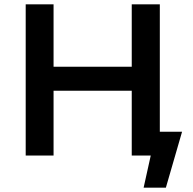

<svg xmlns="http://www.w3.org/2000/svg" viewBox="-20 -720 892 889"><path d="M823 -110 748 149H645L678 0H590V-300H228V0H99V-700H228V-411H590V-700H720V-110Z"/></svg>

Font: mBank SemiBold
Style: Regular
Weight: 600
Designer: Julieta Ulanovsky
Foundry: Julieta Ulanovsky
Version: Version 7.200